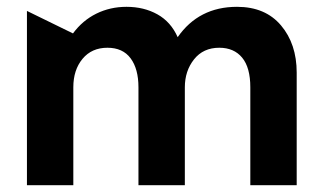

<svg xmlns="http://www.w3.org/2000/svg" viewBox="-20 -543 944 563"><path d="M850 0V-330Q850 -414 804 -468.5Q758 -523 675 -523Q563 -523 501 -434Q481 -479 441.5 -501Q402 -523 351 -523Q303 -523 262.5 -503Q222 -483 194 -445L59 -511V0H195V-287Q195 -338 222 -370.5Q249 -403 295 -403Q340 -403 363 -372Q386 -341 386 -287V0H522V-287Q522 -335 549 -369Q576 -403 623 -403Q666 -403 690 -374Q714 -345 714 -287V0Z"/></svg>

Font: Geom SemiBold
Style: Bold
Weight: 600
Version: Version 1.102